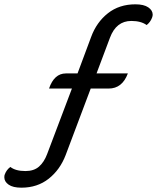

<svg xmlns="http://www.w3.org/2000/svg" viewBox="-45 -729 727 889"><path d="M-25 92Q-25 83 -23 79Q-15 57 3 44Q27 63 73 63Q112 63 135.5 42.5Q159 22 173 -15L288 -319H182Q206 -389 260 -389H314L377 -558Q402 -626 454.5 -667.5Q507 -709 582 -709Q621 -709 641.5 -695Q662 -681 662 -661Q662 -655 659 -647Q651 -626 634 -613Q608 -632 563 -632Q493 -632 464 -554L402 -389H547Q521 -319 458 -319H375L259 -11Q233 57 180.5 98.5Q128 140 54 140Q15 140 -5 126Q-25 112 -25 92Z"/></svg>

Font: K2D
Style: Italic
Weight: 400
Italic angle: -10°
Designer: Katatrad Aksorn Co.,Ltd.
Foundry: Cadson Demak Co.,Ltd.
Version: Version 1.000; ttfautohint (v1.6)